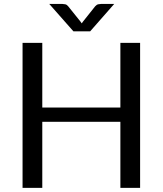

<svg xmlns="http://www.w3.org/2000/svg" viewBox="-20 -928 804 949"><path d="M672.5 0.5H575V-326H189V0.5H91.5V-716H189V-396.5H575V-716H672.5ZM425.5 -773H343L223.5 -908.5H288.5Q294.5 -908.5 302.5 -906.8Q310.5 -905 317 -897L378 -821Q381 -816 384 -812.5Q387 -816 390 -821L450.5 -897Q457.5 -905 465.5 -906.8Q473.5 -908.5 479.5 -908.5H544.5Z"/></svg>

Font: Verano Sans
Style: Regular
Weight: 400
Designer: Lukasz Dziedzic with Adam Twardoch and Botio Nikoltchev
Foundry: tyPoland Lukasz Dziedzic
Version: Version 3.001;December 28, 2019;FontCreator 12.0.0.2547 64-b